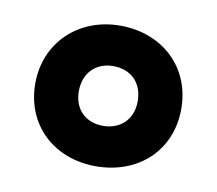

<svg xmlns="http://www.w3.org/2000/svg" viewBox="-47 -778 476 421"><g transform="rotate(10 190.5 -567.5)"><path d="M190 -411C284 -411 353 -474 353 -567C353 -660 284 -724 190 -724C98 -724 28 -659 28 -567C28 -474 97 -411 190 -411ZM190 -501C153 -501 125 -525 125 -567C125 -608 152 -634 190 -634C229 -634 256 -609 256 -567C256 -526 228 -501 190 -501Z"/></g></svg>

Font: Noto Sans Gurmukhi UI Condensed ExtraBold
Style: Regular
Weight: 800
Width: 3
Designer: Jelle Bosma - Monotype Design Team
Foundry: Monotype Imaging Inc.
Version: Version 2.004